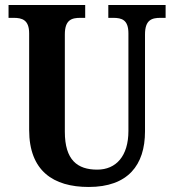

<svg xmlns="http://www.w3.org/2000/svg" viewBox="-20 -734 693 764"><path d="M333 10C489 10 557 -77 557 -211V-597C557 -655 584 -663 619 -663H639V-714H411V-663H430C465 -663 491 -655 491 -601V-213C491 -113 442 -59 367 -59C288 -59 238 -97 238 -210V-597C238 -655 265 -663 300 -663H319V-714H14V-663H34C68 -663 96 -655 96 -601V-217C96 -54 192 10 333 10Z"/></svg>

Font: Noto Serif Georgian Condensed Bold
Style: Regular
Weight: 700
Width: 3
Designer: Monotype Design Team, Akaki Razmadze
Foundry: Google LLC
Version: Version 2.003